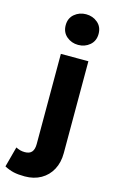

<svg xmlns="http://www.w3.org/2000/svg" viewBox="-219 -824 666 1105"><g transform="rotate(15 114.5 -271.5)"><path d="M49 225Q9.5 225 -17.8 218.8Q-45 212.5 -72.5 198L-40 76.5Q-27 83 -14.5 86.5Q-2 90 13.5 90Q42 90 55 74.2Q68 58.5 68 27V-510H232V37.5Q232 93.5 209.2 135.8Q186.5 178 145.2 201.5Q104 225 49 225ZM150 -585.5Q110.5 -585.5 81.2 -610.2Q52 -635 52 -677Q52 -719 81.2 -743.5Q110.5 -768 150 -768Q190 -768 219 -743.5Q248 -719 248 -677Q248 -635 219 -610.2Q190 -585.5 150 -585.5Z"/></g></svg>

Font: Geologica Thin Roman
Style: Bold
Weight: 700
Version: Version 1.010;gftools[0.9.28]